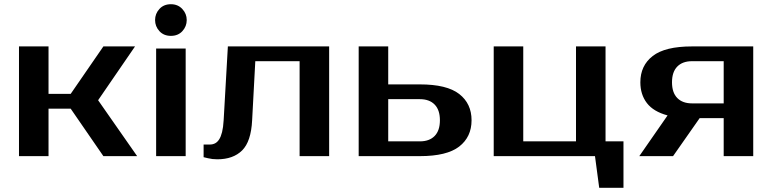

<svg xmlns="http://www.w3.org/2000/svg" viewBox="-20 -740 3660 910"><path d="M315 -225H210V0H70V-520H210V-295H315L470 -520H620L445 -265L630 0H470Z M860 0H720V-510H860ZM865 -645Q865 -615 844.5 -592.5Q824 -570 790 -570Q756 -570 735.5 -592.5Q715 -615 715 -645Q715 -675 735.5 -697.5Q756 -720 790 -720Q823 -720 844 -697.5Q865 -675 865 -645Z M945 -55H975Q988 -55 999 -60.5Q1010 -66 1018.5 -79Q1027 -92 1032.5 -114Q1038 -136 1040 -170L1060 -520H1540V0H1400V-450H1190L1175 -170Q1170 -69 1127.5 -27Q1085 15 1010 15Q986 15 966 10Q955 8 945 5Z M1970 -340Q2098 -340 2156.5 -294.5Q2215 -249 2215 -170Q2215 -91 2156.5 -45.5Q2098 0 1970 0H1680V-520H1820V-340ZM1820 -270V-70H1970Q2015 -70 2040 -95.5Q2065 -121 2065 -170Q2065 -219 2040 -244.5Q2015 -270 1970 -270Z M2320 0V-520H2460V-70H2710V-520H2850V-70H2935V150H2820L2800 0Z M3010 0 3144 -193Q3077 -211 3046 -251.5Q3015 -292 3015 -350Q3015 -429 3073.5 -474.5Q3132 -520 3260 -520H3550V0H3410V-180H3296L3170 0ZM3410 -250V-450H3260Q3215 -450 3190 -424.5Q3165 -399 3165 -350Q3165 -301 3190 -275.5Q3215 -250 3260 -250Z"/></svg>

Font: Prosto One
Style: Regular
Weight: 400
Designer: Pavel Emelyanov and Jovanny lemonad
Foundry: Pavel Emelyanov and Jovanny Lemonad
Version: Version 1.001